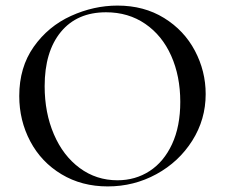

<svg xmlns="http://www.w3.org/2000/svg" viewBox="-20 -656 806 688"><path d="M49 -312Q49 -415 101 -488.5Q153 -562 234.5 -599Q316 -636 401 -636Q496 -636 568 -591.5Q640 -547 678.5 -474Q717 -401 717 -319Q717 -228 669 -152Q621 -76 540.5 -32Q460 12 366 12Q273 12 200.5 -31.5Q128 -75 88.5 -149.5Q49 -224 49 -312ZM626 -291Q626 -383 593.5 -456Q561 -529 500.5 -570.5Q440 -612 360 -612Q256 -612 198 -541.5Q140 -471 140 -347Q140 -252 173 -175Q206 -98 265.5 -54Q325 -10 401 -10Q465 -10 516 -43Q567 -76 596.5 -139.5Q626 -203 626 -291Z"/></svg>

Font: Cormorant SC Medium
Style: Regular
Weight: 500
Designer: Christian Thalmann (Catharsis Fonts)
Version: Version 3.000